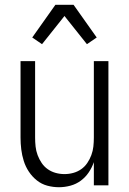

<svg xmlns="http://www.w3.org/2000/svg" viewBox="-20 -776 540 804"><path d="M227 8Q202 8 178 1.5Q154 -5 134.5 -20.5Q115 -36 101 -57Q87 -78 79.5 -102Q72 -126 69 -150.5Q66 -175 66 -200V-520H127V-200Q127 -181 129 -162.5Q131 -144 137.5 -126.5Q144 -109 154.5 -93.5Q165 -78 180 -67.5Q195 -57 213 -52Q231 -47 250 -47Q269 -47 287 -52Q305 -57 320 -67.5Q335 -78 345.5 -93.5Q356 -109 362.5 -126.5Q369 -144 371 -162.5Q373 -181 373 -200V-520H434V0H373V-97Q365 -74 351.5 -54Q338 -34 318.5 -19.5Q299 -5 275 1.5Q251 8 227 8ZM156 -591 115 -619 212 -756H288L385 -619L344 -591L250 -709Z"/></svg>

Font: Iosevka Fixed SS04 Light
Style: Regular
Weight: 300
Monospace: yes
Designer: Belleve Invis
Foundry: Belleve Invis
Version: Version 32.5.0